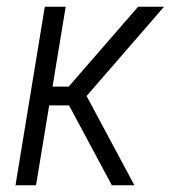

<svg xmlns="http://www.w3.org/2000/svg" viewBox="-20 -550 540 570"><path d="M26 0 113 -530H175L136 -293H184L390 -530H467L237 -265L379 0H312L297 -28L185 -237H126L87 0Z"/></svg>

Font: Iosevka Curly Light Oblique
Style: Regular
Weight: 300
Italic angle: -9°
Monospace: yes
Designer: Belleve Invis
Foundry: Belleve Invis
Version: Version 11.1.0; ttfautohint (v1.8.3)